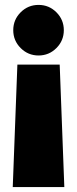

<svg xmlns="http://www.w3.org/2000/svg" viewBox="-20 -547 310 771"><path d="M31.2 204.1 49.8 -287.6H219.7L238.3 204.1ZM134.8 -324.2Q92.8 -324.2 63 -354Q33.2 -383.8 33.2 -425.8Q33.2 -467.8 63 -497.6Q92.8 -527.3 134.8 -527.3Q176.8 -527.3 206.5 -497.6Q236.3 -467.8 236.3 -425.8Q236.3 -383.8 206.5 -354Q176.8 -324.2 134.8 -324.2Z"/></svg>

Font: Inter Display Black
Style: Regular
Weight: 900
Designer: Rasmus Andersson
Foundry: rsms
Version: Version 4.000;git-a52131595